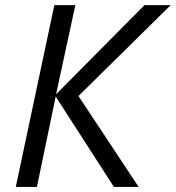

<svg xmlns="http://www.w3.org/2000/svg" viewBox="-20 -734 690 754"><path d="M193.4 -713.9H275.9L200.2 -363.8L547.4 -713.9H650.4L288.1 -356.9L524.4 0H427.2L198.7 -355L125 0H42Z"/></svg>

Font: Viking Open Sans
Style: Italic
Weight: 400
Italic angle: -12°
Foundry: Ascender Corporation
Version: Version 2.000